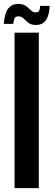

<svg xmlns="http://www.w3.org/2000/svg" viewBox="-31 -968 276 988"><path d="M43.9 0V-800H168.7V0ZM175.7 -937.8H224.6Q222.4 -887.1 204.8 -863.3Q187.1 -839.6 154.1 -839.6Q134 -839.6 122.2 -846.2Q110.3 -852.9 102.2 -861.7Q94 -870.5 85.5 -877.1Q76.9 -883.8 63.2 -883.8Q48.9 -883.8 43.9 -873.5Q39 -863.2 37.3 -845.1H-11.4Q-7.7 -899.6 10.9 -923.8Q29.5 -948 62.5 -948Q82.8 -948 95.3 -941.4Q107.7 -934.9 116.2 -926.2Q124.7 -917.4 133.1 -910.9Q141.5 -904.3 153.9 -904.3Q166.1 -904.3 170.5 -912.7Q175 -921.2 175.7 -937.8Z"/></svg>

Font: Big Shoulders Display SC Thin
Style: Regular
Weight: 100
Designer: Patric King
Foundry: XO Type Co
Version: Version 2.002